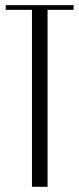

<svg xmlns="http://www.w3.org/2000/svg" viewBox="-20 -719 305 739"><path d="M263.2 -699.2V-681.2H163.1V0H103V-681.2H2V-699.2Z"/></svg>

Font: Moniqa Narrow Heading
Style: Regular
Weight: 400
Width: 4
Designer: Rajesh Rajput
Foundry: Rajesh Rajput
Version: Version 1.000